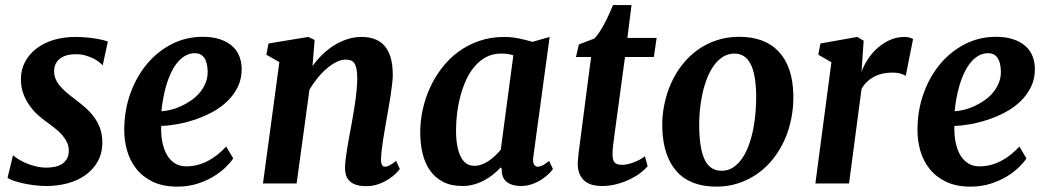

<svg xmlns="http://www.w3.org/2000/svg" viewBox="-20 -711 4061 744"><path d="M30.3 -109.4Q38.1 -102.5 51.3 -94.2Q64.5 -85.9 81.5 -78.6Q98.6 -71.3 118.7 -66.4Q138.7 -61.5 160.6 -61.5Q174.8 -61.5 190.2 -64.2Q205.6 -66.9 218 -74.2Q230.5 -81.5 238.5 -94.5Q246.6 -107.4 246.6 -127.4Q246.6 -144.5 239.7 -159.2Q232.9 -173.8 221.2 -187.3Q209.5 -200.7 193.4 -213.6Q177.2 -226.6 158.7 -239.7Q143.6 -250.5 126.5 -265.9Q109.4 -281.2 94.7 -301.8Q80.1 -322.3 70.6 -347.7Q61 -373 61 -404.3Q61 -440.9 76.9 -470.9Q92.8 -501 120.8 -522.7Q148.9 -544.4 187.7 -556.2Q226.6 -567.9 272 -567.9Q291.5 -567.9 311.5 -566.2Q331.5 -564.5 348.6 -561.8Q365.7 -559.1 378.7 -555.9Q391.6 -552.7 397.9 -549.8L377.9 -457.5Q374.5 -461.9 365.7 -469.2Q356.9 -476.6 343.3 -483.6Q329.6 -490.7 312 -495.8Q294.4 -501 273.4 -501Q257.8 -501 243.4 -497.8Q229 -494.6 217.3 -487.3Q205.6 -480 198.2 -468.3Q190.9 -456.5 189.9 -439.9Q189 -422.9 194.3 -408.2Q199.7 -393.6 210.7 -379.9Q221.7 -366.2 237.5 -352.8Q253.4 -339.4 272.9 -324.7Q293 -309.6 311.5 -293.2Q330.1 -276.9 344.5 -257.3Q358.9 -237.8 367.7 -213.9Q376.5 -189.9 376.5 -159.2Q376.5 -116.7 358.6 -85.2Q340.8 -53.7 311 -32.5Q281.2 -11.2 241.9 -0.7Q202.6 9.8 160.2 9.8Q137.2 9.8 113.3 6.8Q89.4 3.9 68.6 -0.7Q47.9 -5.4 32 -11Q16.1 -16.6 9.3 -22Z M461.4 -210Q461.9 -284.2 485.4 -349.4Q508.8 -414.6 549.8 -463.4Q590.8 -512.2 646 -540.3Q701.2 -568.4 765.6 -568.4Q804.2 -568.4 832.5 -558.8Q860.8 -549.3 879.4 -533Q897.9 -516.6 907 -494.1Q916 -471.7 916.5 -445.8Q917 -406.7 901.9 -375.2Q886.7 -343.8 861.3 -319.1Q835.9 -294.4 802.7 -276.6Q769.5 -258.8 734.9 -247.3Q700.2 -235.8 666 -229.7Q631.8 -223.6 604.5 -223.1Q603.5 -191.4 608.6 -163.1Q613.8 -134.8 625.5 -113.3Q637.2 -91.8 656.2 -79.1Q675.3 -66.4 701.7 -66.4Q726.1 -66.4 747.8 -72.5Q769.5 -78.6 788.8 -89.1Q808.1 -99.6 825 -113.5Q841.8 -127.4 856.4 -143.1L883.8 -97.2Q873.5 -81.5 854.2 -62.7Q835 -43.9 807.4 -27.1Q779.8 -10.3 744.4 1Q709 12.2 667 12.2Q611.3 12.2 572 -6.8Q532.7 -25.9 508.1 -57.1Q483.4 -88.4 472.2 -128.2Q460.9 -168 461.4 -210ZM605.5 -279.8Q622.1 -280.8 642.1 -285.6Q662.1 -290.5 682.1 -299.8Q702.1 -309.1 720.9 -322Q739.7 -335 753.9 -352.1Q768.1 -369.1 776.6 -389.6Q785.2 -410.2 784.7 -434.6Q783.7 -470.7 771 -487.8Q758.3 -504.9 735.4 -504.9Q713.9 -504.9 696.3 -494.1Q678.7 -483.4 665 -465.8Q651.4 -448.2 640.9 -425Q630.4 -401.9 623.3 -376.7Q616.2 -351.6 611.8 -326.4Q607.4 -301.3 605.5 -279.8Z M1062.5 -470.2 1012.2 -499 1020.5 -542.5 1174.8 -567.9 1199.2 -556.2 1190.9 -455.1Q1208.5 -479.5 1230 -500.2Q1251.5 -521 1275.6 -535.9Q1299.8 -550.8 1326.4 -559.3Q1353 -567.9 1380.9 -567.9Q1407.7 -567.9 1429.9 -560.3Q1452.1 -552.7 1468.3 -535.4Q1484.4 -518.1 1493.2 -489.7Q1502 -461.4 1502 -420.4Q1502 -406.2 1499.5 -385Q1497.1 -363.8 1493.4 -339.8Q1489.7 -315.9 1485.4 -291.5Q1481 -267.1 1477.5 -246.6Q1474.6 -228 1470.9 -208Q1467.3 -188 1464.4 -168.5Q1461.4 -148.9 1459.2 -130.6Q1457 -112.3 1456.5 -96.2Q1456.1 -78.6 1460.2 -71.8Q1464.4 -64.9 1471.7 -64.9Q1479 -64.9 1488.3 -69.6Q1497.6 -74.2 1515.1 -87.4L1529.3 -56.2Q1525.9 -51.3 1515.4 -40.3Q1504.9 -29.3 1488 -18.1Q1471.2 -6.8 1448.7 1.7Q1426.3 10.3 1398.9 10.3Q1374 10.3 1357.9 4.4Q1341.8 -1.5 1332.5 -11.7Q1323.2 -22 1319.8 -35.6Q1316.4 -49.3 1316.9 -64.9Q1317.4 -78.1 1319.6 -95.9Q1321.8 -113.8 1325 -133.5Q1328.1 -153.3 1332 -174.6Q1335.9 -195.8 1339.8 -216.3Q1343.3 -236.8 1347.7 -261Q1352.1 -285.2 1355.7 -310.5Q1359.4 -335.9 1361.8 -361.1Q1364.3 -386.2 1364.3 -408.2Q1364.3 -431.2 1361.1 -445.3Q1357.9 -459.5 1352.3 -467Q1346.7 -474.6 1338.1 -477.3Q1329.6 -480 1318.4 -480Q1302.2 -480 1283.9 -470.9Q1265.6 -461.9 1247.1 -446.3Q1228.5 -430.7 1211.2 -409.4Q1193.8 -388.2 1179.2 -363.8L1129.4 0H999Z M1771.5 9.8Q1728 9.8 1697 -6.3Q1666 -22.5 1646.2 -50.5Q1626.5 -78.6 1617.4 -116.7Q1608.4 -154.8 1608.4 -198.2Q1608.4 -241.2 1617.9 -285.4Q1627.4 -329.6 1646 -370.6Q1664.6 -411.6 1692.1 -447.5Q1719.7 -483.4 1756.1 -510.3Q1792.5 -537.1 1837.2 -552.5Q1881.8 -567.9 1935.1 -567.9Q1962.4 -567.9 1991.7 -561.8Q2021 -555.7 2043 -548.8L2109.9 -567.9L2046.4 -102.1Q2043.9 -82 2049.6 -73.5Q2055.2 -64.9 2063.5 -64.9Q2070.3 -64.9 2080.6 -69.3Q2090.8 -73.7 2107.9 -87.4L2122.6 -56.2Q2118.7 -50.3 2108.2 -39.3Q2097.7 -28.3 2081.5 -17.3Q2065.4 -6.3 2044.2 1.7Q2022.9 9.8 1998 9.8Q1963.9 9.8 1943.4 -6.3Q1922.9 -22.5 1924.3 -56.2L1920.4 -62.5Q1907.7 -48.3 1891.6 -35.4Q1875.5 -22.5 1856.9 -12.5Q1838.4 -2.4 1816.9 3.7Q1795.4 9.8 1771.5 9.8ZM1817.9 -68.4Q1832 -68.4 1846.2 -73.5Q1860.4 -78.6 1873.5 -87.4Q1886.7 -96.2 1898.4 -107.4Q1910.2 -118.7 1920.4 -130.4L1969.2 -496.6Q1958.5 -500.5 1946.5 -502Q1934.6 -503.4 1921.9 -503.4Q1890.1 -503.4 1864.7 -490.2Q1839.4 -477.1 1819.8 -454.3Q1800.3 -431.6 1786.6 -401.9Q1772.9 -372.1 1764.2 -339.1Q1755.4 -306.2 1751.2 -272Q1747.1 -237.8 1747.1 -206.5Q1747.1 -141.1 1764.9 -104.7Q1782.7 -68.4 1817.9 -68.4Z M2218.8 -77.6Q2218.8 -80.1 2219 -84.2Q2219.2 -88.4 2220.2 -98.4Q2221.2 -108.4 2223.1 -125.5Q2225.1 -142.6 2229 -171.4L2270.5 -490.2H2211.9L2223.1 -538.6L2282.7 -561.5Q2292.5 -570.8 2302.2 -585.7Q2312 -600.6 2321.5 -618.2Q2331.1 -635.7 2339.6 -654.8Q2348.1 -673.8 2355.5 -691.4H2427.2L2411.1 -564H2524.4L2513.7 -490.2H2401.9L2361.3 -190.4Q2357.4 -164.6 2355.5 -146Q2353.5 -127.4 2353.5 -114.3Q2353.5 -90.8 2361.6 -81.5Q2369.6 -72.3 2391.6 -72.3Q2400.9 -72.3 2412.6 -75Q2424.3 -77.6 2436 -82Q2447.8 -86.4 2459 -92.5Q2470.2 -98.6 2479 -105.5L2489.7 -66.9Q2480 -55.2 2462.6 -41.7Q2445.3 -28.3 2422.1 -16.8Q2398.9 -5.4 2370.6 2.2Q2342.3 9.8 2311 9.8Q2293 9.8 2276.4 5.6Q2259.8 1.5 2246.8 -8.8Q2233.9 -19 2226.3 -35.9Q2218.8 -52.7 2218.8 -77.6Z M2546.4 -213.4Q2544.9 -260.3 2554 -304.9Q2563 -349.6 2580.8 -389.2Q2598.6 -428.7 2624.8 -461.7Q2650.9 -494.6 2684.3 -518.3Q2717.8 -542 2757.8 -555.2Q2797.9 -568.4 2843.8 -568.4Q2944.3 -568.4 2998 -510.5Q3051.8 -452.6 3054.2 -344.2Q3055.2 -297.4 3046.4 -252.4Q3037.6 -207.5 3019.8 -168Q3002 -128.4 2975.6 -95.2Q2949.2 -62 2915.8 -38.3Q2882.3 -14.6 2842 -1.2Q2801.8 12.2 2756.3 12.2Q2655.3 12.2 2602.5 -46.4Q2549.8 -105 2546.4 -213.4ZM2776.4 -49.3Q2801.3 -49.3 2821 -62.3Q2840.8 -75.2 2856 -97.4Q2871.1 -119.6 2881.8 -149.2Q2892.6 -178.7 2898.9 -211.4Q2905.3 -244.1 2908 -278.6Q2910.6 -313 2910.2 -345.2Q2908.2 -427.7 2887.2 -465.6Q2866.2 -503.4 2826.2 -503.4Q2801.3 -503.4 2781.2 -490.7Q2761.2 -478 2745.6 -456.1Q2730 -434.1 2719 -405.3Q2708 -376.5 2701.2 -344Q2694.3 -311.5 2691.4 -277.8Q2688.5 -244.1 2689.5 -212.4Q2691.4 -129.4 2712.2 -89.4Q2732.9 -49.3 2776.4 -49.3Z M3201.7 -469.7 3150.9 -499 3159.2 -542.5 3301.8 -567.9 3326.7 -553.2 3318.4 -432.6Q3326.2 -455.1 3341.3 -479Q3356.4 -502.9 3377.9 -522.7Q3399.4 -542.5 3426.5 -555.2Q3453.6 -567.9 3485.8 -567.9Q3496.1 -567.9 3505.1 -565.2Q3514.2 -562.5 3518.1 -559.6L3489.7 -417Q3484.4 -420.9 3471.2 -425.3Q3458 -429.7 3436.5 -429.7Q3420.4 -429.7 3403.6 -426.5Q3386.7 -423.3 3371.1 -415.8Q3355.5 -408.2 3341.8 -396Q3328.1 -383.8 3318.4 -366.2L3270 0H3139.6Z M3535.2 -210Q3535.6 -284.2 3559.1 -349.4Q3582.5 -414.6 3623.5 -463.4Q3664.6 -512.2 3719.7 -540.3Q3774.9 -568.4 3839.4 -568.4Q3877.9 -568.4 3906.2 -558.8Q3934.6 -549.3 3953.1 -533Q3971.7 -516.6 3980.7 -494.1Q3989.7 -471.7 3990.2 -445.8Q3990.7 -406.7 3975.6 -375.2Q3960.4 -343.8 3935.1 -319.1Q3909.7 -294.4 3876.5 -276.6Q3843.3 -258.8 3808.6 -247.3Q3773.9 -235.8 3739.7 -229.7Q3705.6 -223.6 3678.2 -223.1Q3677.2 -191.4 3682.4 -163.1Q3687.5 -134.8 3699.2 -113.3Q3710.9 -91.8 3730 -79.1Q3749 -66.4 3775.4 -66.4Q3799.8 -66.4 3821.5 -72.5Q3843.3 -78.6 3862.5 -89.1Q3881.8 -99.6 3898.7 -113.5Q3915.5 -127.4 3930.2 -143.1L3957.5 -97.2Q3947.3 -81.5 3928 -62.7Q3908.7 -43.9 3881.1 -27.1Q3853.5 -10.3 3818.1 1Q3782.7 12.2 3740.7 12.2Q3685.1 12.2 3645.8 -6.8Q3606.4 -25.9 3581.8 -57.1Q3557.1 -88.4 3545.9 -128.2Q3534.7 -168 3535.2 -210ZM3679.2 -279.8Q3695.8 -280.8 3715.8 -285.6Q3735.8 -290.5 3755.9 -299.8Q3775.9 -309.1 3794.7 -322Q3813.5 -335 3827.6 -352.1Q3841.8 -369.1 3850.3 -389.6Q3858.9 -410.2 3858.4 -434.6Q3857.4 -470.7 3844.7 -487.8Q3832 -504.9 3809.1 -504.9Q3787.6 -504.9 3770 -494.1Q3752.4 -483.4 3738.8 -465.8Q3725.1 -448.2 3714.6 -425Q3704.1 -401.9 3697 -376.7Q3689.9 -351.6 3685.5 -326.4Q3681.2 -301.3 3679.2 -279.8Z"/></svg>

Font: Merriweather Bold
Style: Italic
Weight: 700
Italic angle: -7°
Designer: Eben Sorkin ( eben@eyebytes.com )
Foundry: Eben Sorkin ( eben@eyebytes.com )
Version: Version 1.5; ttfautohint (v0.97) -l 13 -r 13 -G 200 -x 24 -f